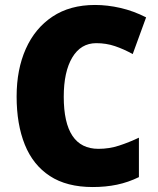

<svg xmlns="http://www.w3.org/2000/svg" viewBox="-20 -744 637 774"><path d="M368 -570Q306 -570 271.5 -512.5Q237 -455 237 -354Q237 -144 377 -144Q420 -144 460 -157Q500 -170 540 -189V-30Q497 -9 451.5 0.5Q406 10 354 10Q249 10 181 -34.5Q113 -79 80 -161Q47 -243 47 -355Q47 -464 84 -547Q121 -630 191.5 -677Q262 -724 363 -724Q413 -724 465.5 -712Q518 -700 569 -674L515 -526Q479 -546 443.5 -558Q408 -570 368 -570Z"/></svg>

Font: Noto Sans Tamil SemiCondensed Black
Style: Regular
Weight: 900
Width: 4
Designer: Jelle Bosma - Monotype Design Team
Foundry: Monotype Imaging Inc.
Version: Version 2.004; ttfautohint (v1.8.4.7-5d5b)